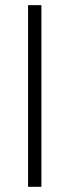

<svg xmlns="http://www.w3.org/2000/svg" viewBox="-20 -718 267 738"><path d="M139.2 -698.2V0H87.9V-698.2Z"/></svg>

Font: Sansation Light
Style: Light
Weight: 300
Designer: Bernd Montag
Version: Version 1.301